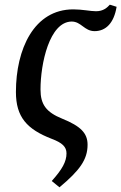

<svg xmlns="http://www.w3.org/2000/svg" viewBox="-20 -587 518 820"><path d="M234 213C320 141 354 95 354 31C354 -18 325 -48 246 -80C177 -108 153 -141 153 -205C153 -315 191 -494 286 -495C327 -495 340 -454 384 -454C433 -454 467 -490 478 -558L449 -567C438 -555 422 -539 390 -539C366 -539 332 -547 293 -547C125 -547 48 -377 48 -194C48 -87 95 -35 201 6C246 23 264 40 264 68C264 103 246 136 201 186Z"/></svg>

Font: Noto Serif Condensed Medium
Style: Italic
Weight: 500
Width: 3
Italic angle: -12°
Designer: Monotype Design Team
Foundry: Monotype Imaging Inc.
Version: Version 2.013